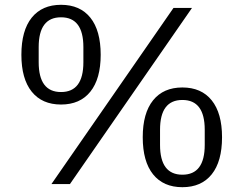

<svg xmlns="http://www.w3.org/2000/svg" viewBox="-20 -766 1013 799"><path d="M69 -538Q69 -639 112 -692.5Q155 -746 234 -746Q313 -746 356 -692.5Q399 -639 399 -538Q399 -438 356 -384.5Q313 -331 234 -331Q155 -331 112 -384.5Q69 -438 69 -538ZM271 0H194L702 -733H779ZM327 -507V-570Q327 -694 234 -694Q141 -694 141 -570V-507Q141 -383 234 -383Q327 -383 327 -507ZM574 -195Q574 -295 617 -348.5Q660 -402 739 -402Q818 -402 861 -348.5Q904 -295 904 -195Q904 -94 861 -40.5Q818 13 739 13Q660 13 617 -40.5Q574 -94 574 -195ZM832 -163V-226Q832 -350 739 -350Q646 -350 646 -226V-163Q646 -39 739 -39Q832 -39 832 -163Z"/></svg>

Font: IBM Plex Sans JP
Style: Regular
Weight: 400
Designer: Mike Abbink; Paul van der Laan; Pieter van Rosmalen; Wujin Sim; Yejin Wi; Jinhee Kim; Boomi Park; Yona Kim; Kichan Ma
Foundry: Sandoll Inc.
Version: Version 1.000